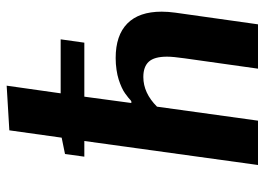

<svg xmlns="http://www.w3.org/2000/svg" viewBox="-129 -665 794 576"><g transform="rotate(-90 268.0 -377.0)"><path d="M428 -521H266L247 -380H252L255 -382Q258 -385 263 -389Q268 -393 275.5 -398.5Q283 -404 294 -409Q305 -414 317.5 -418Q330 -422 347 -424.5Q364 -427 382 -427Q450 -427 485.5 -392Q521 -357 521 -289Q521 -270 518 -248L483 0H350L381 -220Q386 -255 386 -273Q386 -311 371 -327.5Q356 -344 325 -344Q277 -344 236 -303L194 0H61L133 -521H86L94 -579L143 -589L165 -746L299 -754L276 -592H438Z"/></g></svg>

Font: Arsenal
Style: Bold Italic
Weight: 700
Italic angle: -9.10001°
Designer: Andrij Shevchenko
Foundry: Stairsfor
Version: Version 2.001;PS 002.001;hotconv 1.0.88;makeotf.lib2.5.64775